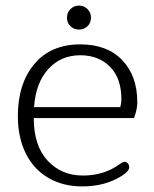

<svg xmlns="http://www.w3.org/2000/svg" viewBox="-20 -657 553 688"><path d="M220 -594Q220 -612 232.5 -624.5Q245 -637 263 -637Q281 -637 293.5 -624.5Q306 -612 306 -594Q306 -575 293.5 -563Q281 -551 263 -551Q245 -551 232.5 -563Q220 -575 220 -594ZM44 -241Q44 -357 103 -427.5Q162 -498 268 -498Q364 -498 418 -441.5Q472 -385 472 -291Q472 -264 460 -234H101Q101 -135 150.5 -81.5Q200 -28 277 -28Q353 -28 409 -69Q411 -70 416 -73.5Q421 -77 426 -77Q433 -77 438 -71.5Q443 -66 443 -58Q443 -50 436 -42.5Q429 -35 415 -26Q356 11 275 11Q205 11 152.5 -20Q100 -51 72 -108Q44 -165 44 -241ZM411 -273Q415 -287 415 -301Q415 -377 374 -418Q333 -459 268 -459Q198 -459 153 -409.5Q108 -360 102 -273Z"/></svg>

Font: Maitree Light
Style: Regular
Weight: 300
Designer: CadsonDemak Team
Foundry: CadsonDemak
Version: Version 1.001